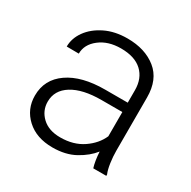

<svg xmlns="http://www.w3.org/2000/svg" viewBox="-128 -663 793 797"><g transform="rotate(30 268.0 -264.0)"><path d="M410.2 0Q405.8 -13.7 402.6 -33.4Q399.4 -53.2 398.4 -73.7Q372.1 -40 327.1 -15.1Q282.2 9.8 219.7 9.8Q142.6 9.8 95.9 -33.2Q49.3 -76.2 49.3 -140.6Q49.3 -218.3 113.8 -262.9Q178.2 -307.6 290 -307.6H397.9V-367.2Q397.9 -423.8 363 -456.3Q328.1 -488.8 261.7 -488.8Q200.2 -488.8 160.2 -457.5Q120.1 -426.3 120.1 -382.3L62 -382.8Q62 -422.4 87.4 -457.8Q112.8 -493.2 158.4 -515.6Q204.1 -538.1 264.6 -538.1Q349.1 -538.1 402.8 -495.1Q456.5 -452.1 456.5 -366.2V-110.8Q456.5 -83.5 460.7 -54.2Q464.8 -24.9 472.7 -6.3V0ZM226.6 -42.5Q290 -42.5 334.5 -72.8Q378.9 -103 397.9 -146.5V-262.7H298.3Q208.5 -262.7 158.2 -231.4Q107.9 -200.2 107.9 -145.5Q107.9 -102.5 139.6 -72.5Q171.4 -42.5 226.6 -42.5Z"/></g></svg>

Font: Vazirmatn RD UI ExtraLight
Style: Regular
Weight: 200
Designer: Saber Rastikerdar
Foundry: Saber Rastikerdar
Version: Version 33.003